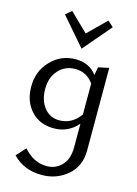

<svg xmlns="http://www.w3.org/2000/svg" viewBox="-143 -767 809 1132"><g transform="rotate(15 262.0 -200.5)"><path d="M408 -660 263 -490 116 -660 152 -691 263 -583 373 -691ZM385 -409 450 -423V81Q450 178 384 234Q318 290 228 290Q118 290 50 218L101 161Q162 232 242 232Q297 232 334 193.5Q371 155 371 83V-61Q313 6 225 6Q139 6 86.5 -51Q34 -108 34 -198Q34 -293 96 -357Q158 -421 247 -421Q331 -421 376 -360ZM245 -48Q321 -48 371 -117V-306Q330 -365 259 -365Q197 -365 157 -320.5Q117 -276 117 -206Q117 -137 152 -92.5Q187 -48 245 -48Z"/></g></svg>

Font: EauTestInfant Medium
Style: Regular
Weight: 500
Designer: Christian Thalmann (Catharsis Fonts)
Version: Version 0.001;PS 000.001;hotconv 1.0.88;makeotf.lib2.5.64775